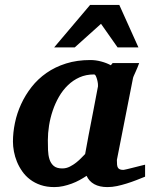

<svg xmlns="http://www.w3.org/2000/svg" viewBox="-20 -742 608 774"><path d="M375 -394Q375.5 -396 374.8 -403.8Q374 -411.6 371.8 -420.2Q369.6 -428.7 366.5 -435.3Q363.3 -441.9 358.9 -441.9Q326.7 -441.9 300.5 -430.2Q274.4 -418.5 253.7 -398.4Q232.9 -378.4 217.8 -352.1Q202.6 -325.7 192.6 -296.1Q182.6 -266.6 177.7 -235.8Q172.9 -205.1 172.9 -176.8Q172.9 -156.7 173.6 -136.7Q174.3 -116.7 179.4 -100.1Q184.6 -83.5 196.5 -73.2Q208.5 -63 231 -63Q247.1 -63 261.5 -70.3Q275.9 -77.6 287.8 -87.2Q299.8 -96.7 308.8 -106.4Q317.9 -116.2 323.2 -121.1Q326.7 -141.1 328.9 -152.1Q331.1 -163.1 332.8 -173.1Q334.5 -183.1 336.9 -195.8Q339.4 -208.5 344 -232.2Q348.6 -255.9 356 -294.2Q363.3 -332.5 375 -394ZM564.9 -29.8Q547.9 -22.9 529.1 -15.6Q510.3 -8.3 490.7 -2.2Q471.2 3.9 451.7 8.1Q432.1 12.2 413.1 12.2Q381.3 12.2 360.1 0.5Q338.9 -11.2 329.1 -33.2Q315.9 -24.4 300.8 -16.1Q285.6 -7.8 269 -1.7Q252.4 4.4 234.9 8.3Q217.3 12.2 199.2 12.2Q168.5 12.2 144 3.9Q119.6 -4.4 101.1 -18.6Q82.5 -32.7 69.6 -51.3Q56.6 -69.8 48.3 -90.1Q40 -110.4 36.1 -131.3Q32.2 -152.3 32.2 -170.9Q32.2 -208 40.3 -246.8Q48.3 -285.6 65.2 -322.3Q82 -358.9 107.4 -391.4Q132.8 -423.8 167.5 -448Q202.1 -472.2 246.3 -486.1Q290.5 -500 344.2 -500Q366.2 -500 387.9 -494.1Q409.7 -488.3 426.8 -479L434.1 -487.8H541Q538.6 -480.5 534.7 -471.2Q530.8 -461.9 526.9 -453.1Q522.9 -444.3 519.8 -437.3Q516.6 -430.2 516.1 -426.8L451.2 -97.2Q451.2 -85.9 451.9 -78.1Q452.6 -70.3 455.6 -65.7Q458.5 -61 463.9 -59.1Q469.2 -57.1 478 -57.1Q480 -57.1 492.4 -60.1Q504.9 -63 519.8 -66.9Q534.7 -70.8 547.9 -74Q561 -77.1 564.9 -78.1ZM454.1 -550.8 387.2 -646 281.2 -550.8H198.2L343.3 -722.2H460.9L538.1 -550.8Z"/></svg>

Font: Charis SIL Am
Style: Bold Italic
Weight: 700
Italic angle: -11°
Foundry: SIL International
Version: Version 5.000